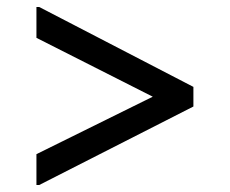

<svg xmlns="http://www.w3.org/2000/svg" viewBox="-20 -592 656 548"><path d="M92 -64H84V-152L416 -316L84 -484V-572H92L532 -344V-288Z"/></svg>

Font: Kufam
Style: Regular
Weight: 400
Designer: Wael Morcos, Artur Schmal
Foundry: Original Type
Version: Version 1.301; ttfautohint (v1.8.3)